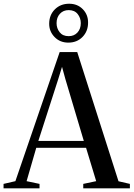

<svg xmlns="http://www.w3.org/2000/svg" viewBox="-44 -1034 734 1054"><path d="M40.5 -39.5 283.5 -748H380L606.5 -39L669 -24.5V0H413V-24.5L484 -39.5L428.5 -222.5H155L102 -39.5L173 -24.5V0H-24.5V-24.5ZM416 -260.5 315 -599.5 296.5 -667 275.5 -599 166.5 -260.5ZM331 -800Q285.5 -800 255.8 -830.5Q226 -861 226 -903.5Q226 -951.5 257 -982.5Q288 -1013.5 335.5 -1013.5Q381.5 -1013.5 410.8 -983.2Q440 -953 439.5 -909.5Q439.5 -862.5 409 -831.2Q378.5 -800 331 -800ZM333 -835.5Q363 -835.5 381.2 -855.5Q399.5 -875.5 399.5 -907Q399.5 -935 382.5 -956.8Q365.5 -978.5 333 -978.5Q303.5 -978.5 285 -958.5Q266.5 -938.5 266.5 -907Q266.5 -878.5 283.5 -857Q300.5 -835.5 333 -835.5Z"/></svg>

Font: Merriweather 120pt
Style: Regular
Weight: 400
Version: Version 2.100